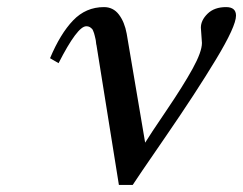

<svg xmlns="http://www.w3.org/2000/svg" viewBox="-20 -522 685 541"><path d="M145 -344 121 -358Q150 -427 186 -464.5Q222 -502 273 -502Q299 -502 315 -481Q331 -460 337 -427L389 -120Q401 -140 448.5 -210Q496 -280 522.5 -328Q549 -376 549 -401L546 -444Q546 -465 565 -483.5Q584 -502 617 -502Q645 -502 645 -478Q645 -448 588.5 -354.5Q532 -261 447 -137.5Q362 -14 354 -1H315L252 -394Q251 -397 250.5 -403Q250 -409 249 -412.5Q248 -416 247 -421Q246 -426 245 -428.5Q244 -431 242.5 -435Q241 -439 239.5 -440.5Q238 -442 235.5 -444Q233 -446 230 -447Q227 -448 223 -448Q198 -448 145 -344Z"/></svg>

Font: Lingua Franca
Style: Italic
Weight: 400
Italic angle: -13°
Version: Version 1.19